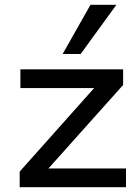

<svg xmlns="http://www.w3.org/2000/svg" viewBox="-20 -780 585 800"><path d="M62 0V-65L398 -442L400 -413H65V-491H493V-426L155 -48L153 -78H505V0ZM241 -555 357 -760H465L316 -555Z"/></svg>

Font: Nunito Sans 10pt SemiExpanded Medium
Style: Regular
Weight: 500
Width: 6
Designer: Vernon Adams
Foundry: Vernon Adams
Version: Version 3.101;gftools[0.9.27]